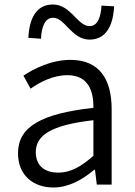

<svg xmlns="http://www.w3.org/2000/svg" viewBox="-20 -820 598 853"><path d="M217 13C285 13 347 -22 399 -66H402L410 0H476V-335C476 -465 424 -554 293 -554C206 -554 130 -514 84 -484L116 -426C157 -455 215 -486 280 -486C373 -486 396 -414 395 -341C163 -315 60 -257 60 -139C60 -41 128 13 217 13ZM239 -53C184 -53 139 -79 139 -144C139 -218 204 -264 395 -286V-128C340 -79 293 -53 239 -53ZM378 -644C454 -644 483 -711 487 -792L431 -795C428 -742 413 -704 378 -704C324 -704 295 -800 215 -800C139 -800 110 -735 106 -652L162 -648C165 -703 180 -741 216 -741C269 -741 298 -644 378 -644Z"/></svg>

Font: Noto Sans HK DemiLight
Style: Regular
Weight: 350
Designer: Ryoko NISHIZUKA 西塚涼子 (kana, bopomofo & ideographs); Paul D. Hunt (Latin, Greek & Cyrillic); Sandoll Communications 산돌커뮤니
Foundry: Adobe
Version: Version 2.004;hotconv 1.0.118;makeotfexe 2.5.65603